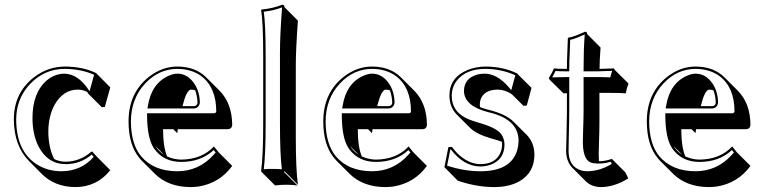

<svg xmlns="http://www.w3.org/2000/svg" viewBox="-20 -718 3207 805"><path d="M306.6 -342.3Q245.1 -342.3 209 -278.8Q183.1 -231.4 182.6 -166.5Q183.1 -97.7 207.5 -50.8Q230.5 -40 255.9 -40Q316.4 -41 362.8 -82H367.2L386.2 -61L442.4 -4.4Q385.7 66.4 295.4 66.4Q210.4 65.4 156.7 12.7L100.6 -43.9Q38.6 -107.4 38.1 -217.8Q38.1 -327.1 120.6 -392.6Q179.7 -438.5 251 -439Q329.6 -438.5 383.8 -411.1L386.2 -408.2L442.4 -351.6L419.4 -269.5L406.7 -268.6L350.1 -325.2Q347.7 -329.6 345.7 -332.5Q325.7 -342.3 306.6 -342.3ZM250 -409.2Q310.1 -407.7 355.5 -335.4L374.5 -404.3Q321.3 -428.7 251 -429.2Q166.5 -429.2 105.5 -365.2Q48.3 -304.2 47.9 -217.8Q47.9 -84.5 134.3 -28.8Q179.7 0 238.8 0Q321.3 -1 373 -60.5L364.3 -69.8Q316.9 -29.8 255.9 -29.8Q179.2 -29.8 140.6 -106Q116.2 -155.3 116.2 -223.1Q116.2 -330.6 177.7 -382.3Q210.4 -408.7 250 -409.2Z M877 -104 897 -79.1 953.6 -22.5Q900.9 49.8 812.5 64Q795.4 66.4 779.3 66.4Q685.5 65.9 629.9 11.2L573.2 -45.4Q567.9 -51.3 564 -56.2Q519 -110.8 519 -209Q519 -328.1 604 -395.5Q659.7 -439 723.6 -439Q799.3 -438.5 844.2 -394L900.9 -337.4Q953.1 -284.2 953.6 -193.4Q951.7 -177.2 935.5 -176.3H725.6Q723.6 -165 723.1 -159.7L706.5 -176.3H663.6Q664.1 -99.6 680.7 -62Q709 -49.3 739.7 -48.8Q826.2 -49.8 877 -104ZM798.3 -339.4Q788.6 -342.3 780.3 -342.3Q761.7 -340.3 745.1 -272.9H793.9Q807.1 -274.9 808.1 -287.1Q807.1 -315.9 798.3 -339.4ZM668 -68.8 630.9 -106Q638.7 -94.2 647.5 -85.4Q657.2 -75.7 668 -68.8ZM876 -88.9Q822.3 -39.1 739.7 -39.1Q666.5 -39.1 627 -93.8Q624 -97.7 622.6 -100.6Q597.2 -142.6 596.7 -232.9V-243.2H878.9Q886.2 -245.1 886.7 -250Q886.7 -352.1 823.2 -399.4Q782.7 -428.7 723.6 -429.2Q646.5 -429.2 588.9 -368.2Q529.3 -304.2 528.8 -209Q529.3 -113.8 571.8 -62.5Q624.5 -0.5 722.7 0Q813.5 0 875.5 -68.8Q880.4 -74.2 884.3 -78.6ZM598.1 -263.2 600.1 -274.4Q615.7 -369.6 688.5 -400.9Q708 -409.2 723.6 -409.2Q767.1 -409.2 795.9 -365.7Q817.4 -332 817.9 -287.1Q814.5 -265.6 793.9 -263.2Z M1083.5 -200.2V-481.9Q1083.5 -625 1074.7 -674.8L1076.7 -678.2Q1122.6 -682.1 1163.6 -698.2Q1168 -697.8 1170.4 -695.8Q1172.4 -692.4 1172.9 -688L1229 -631.3Q1220.2 -509.3 1220.2 -443.4V-143.6Q1220.2 -8.8 1229 56.6L1172.9 0L1170.4 2.9L1227.1 59.6Q1209 56.6 1180.2 56.6Q1151.4 56.6 1133.3 59.6L1076.7 2.9L1074.7 0Q1083.5 -64.9 1083.5 -200.2ZM1093.8 -200.2Q1093.8 -72.3 1085.9 -8.3Q1105.5 -10.3 1123.5 -9.8Q1142.6 -9.8 1161.6 -8.3Q1153.8 -73.7 1153.8 -200.2V-500Q1153.8 -568.4 1162.6 -687Q1125 -672.9 1085.9 -668.9Q1093.8 -615.2 1093.8 -481.9Z M1693.4 -104 1713.4 -79.1 1770 -22.5Q1717.3 49.8 1628.9 64Q1611.8 66.4 1595.7 66.4Q1502 65.9 1446.3 11.2L1389.6 -45.4Q1384.3 -51.3 1380.4 -56.2Q1335.4 -110.8 1335.4 -209Q1335.4 -328.1 1420.4 -395.5Q1476.1 -439 1540 -439Q1615.7 -438.5 1660.6 -394L1717.3 -337.4Q1769.5 -284.2 1770 -193.4Q1768.1 -177.2 1752 -176.3H1542Q1540 -165 1539.6 -159.7L1522.9 -176.3H1480Q1480.5 -99.6 1497.1 -62Q1525.4 -49.3 1556.2 -48.8Q1642.6 -49.8 1693.4 -104ZM1614.7 -339.4Q1605 -342.3 1596.7 -342.3Q1578.1 -340.3 1561.5 -272.9H1610.4Q1623.5 -274.9 1624.5 -287.1Q1623.5 -315.9 1614.7 -339.4ZM1484.4 -68.8 1447.3 -106Q1455.1 -94.2 1463.9 -85.4Q1473.6 -75.7 1484.4 -68.8ZM1692.4 -88.9Q1638.7 -39.1 1556.2 -39.1Q1482.9 -39.1 1443.4 -93.8Q1440.4 -97.7 1439 -100.6Q1413.6 -142.6 1413.1 -232.9V-243.2H1695.3Q1702.6 -245.1 1703.1 -250Q1703.1 -352.1 1639.6 -399.4Q1599.1 -428.7 1540 -429.2Q1462.9 -429.2 1405.3 -368.2Q1345.7 -304.2 1345.2 -209Q1345.7 -113.8 1388.2 -62.5Q1440.9 -0.5 1539.1 0Q1629.9 0 1691.9 -68.8Q1696.8 -74.2 1700.7 -78.6ZM1414.6 -263.2 1416.5 -274.4Q1432.1 -369.6 1504.9 -400.9Q1524.4 -409.2 1540 -409.2Q1583.5 -409.2 1612.3 -365.7Q1633.8 -332 1634.3 -287.1Q1630.9 -265.6 1610.4 -263.2Z M1859.9 -101.1 1875 -102.1Q1886.2 -86.9 1897.9 -74.7Q1943.4 -30.8 1993.2 -29.8Q2057.6 -29.8 2078.1 -77.6Q2085 -94.2 2085 -112.8Q2085 -118.7 2084.5 -123.5Q2067.9 -129.9 2040.5 -137.2Q1977.5 -155.3 1950.7 -182.1L1894 -238.8Q1864.7 -269.5 1864.3 -316.9Q1864.3 -393.1 1940.9 -424.8Q1975.6 -438.5 2015.1 -439Q2091.8 -438.5 2149.9 -409.2L2151.9 -405.8L2208.5 -349.6L2188.5 -275.4L2174.8 -274.4L2126 -322.8Q2097.7 -341.8 2067.9 -342.3Q2010.3 -342.3 1995.1 -301.3Q1991.7 -290.5 1991.7 -279.3Q1991.7 -273.4 1992.7 -269Q2008.3 -262.7 2027.8 -257.8Q2099.6 -240.2 2132.3 -208.5L2189 -151.9Q2220.2 -119.1 2220.7 -70.3Q2220.7 6.8 2156.2 43Q2113.8 66.4 2050.8 66.4Q1976.1 65.9 1899.4 39.6L1843.3 -17.1ZM1868.2 -91.3 1854.5 -23.4Q1926.8 0 1994.1 0Q2123.5 0 2148.9 -89.8Q2153.8 -107.9 2154.3 -127Q2154.3 -208.5 2054.7 -240.2Q2041 -244.6 2025.9 -248Q1926.8 -273.9 1925.3 -335.9Q1925.3 -387.7 1977.5 -404.3Q1993.7 -409.2 2011.2 -409.2Q2063.5 -409.2 2111.8 -354Q2116.2 -349.1 2123.5 -339.8L2140.6 -402.3Q2083.5 -428.7 2015.1 -429.2Q1934.6 -429.2 1895.5 -380.4Q1874.5 -353 1874 -316.9Q1874 -245.6 1948.7 -216.3Q1965.3 -210 1986.8 -203.6Q2062.5 -182.6 2082.5 -154.3Q2094.7 -136.2 2095.2 -112.8Q2095.2 -49.8 2038.1 -27.8Q2017.1 -20 1993.2 -20Q1924.3 -21 1870.1 -91.8Z M2356.9 -429.2Q2356.9 -460.9 2358.9 -506.3Q2360.4 -540 2360.8 -557.1L2362.8 -560.1Q2383.3 -563 2422.9 -580.6Q2428.7 -583 2432.6 -585Q2437.5 -584.5 2439.5 -583Q2441.4 -579.6 2441.9 -575.2L2498 -518.6Q2493.7 -463.9 2493.7 -429.2Q2511.2 -429.7 2553.7 -431.2L2558.6 -423.8L2615.2 -367.7Q2607.4 -347.7 2603.5 -326.7Q2582.5 -328.6 2531.2 -328.6H2493.2V-202.6Q2493.2 -167.5 2491.2 -113.8Q2490.2 -81.5 2490.2 -69.3Q2490.2 -53.2 2491.2 -42Q2517.1 -42 2545.4 -51.8L2602.1 4.9L2614.3 29.8Q2556.2 66.4 2498 66.4Q2460.4 65.4 2436.5 42.5L2379.9 -14.2Q2354 -41 2353.5 -85.9Q2353.5 -98.1 2355 -141.1Q2356.9 -213.4 2356.9 -248V-327.1Q2348.6 -326.7 2342.3 -326.7L2285.6 -382.8L2280.8 -390.1Q2294.9 -412.6 2302.7 -431.2Q2317.9 -429.2 2356.9 -429.2ZM2366.7 -429.2V-418.9H2356.4Q2324.2 -418.9 2309.1 -420.4Q2302.7 -406.7 2294.9 -393.6Q2319.8 -394.5 2356.4 -395H2366.7V-248Q2366.7 -212.4 2364.7 -140.6Q2363.8 -98.6 2363.8 -85.9Q2363.8 -19.5 2417 -3.4Q2429.2 0 2441.9 0Q2495.1 -0.5 2544.9 -30.8L2540.5 -39.6Q2502.4 -28.3 2465.3 -34.2Q2426.3 -40.5 2423.8 -114.3Q2423.8 -120.6 2423.8 -126Q2423.8 -138.7 2424.8 -170.9Q2426.8 -224.6 2426.8 -258.8V-395H2474.6Q2513.2 -395 2538.6 -393.6Q2542 -408.2 2546.9 -420.9Q2504.4 -419.4 2483.9 -418.9H2426.8V-429.2Q2426.8 -511.7 2431.6 -573.7Q2389.2 -555.2 2382.3 -553.7Q2376 -552.2 2370.6 -551.3Q2370.6 -536.1 2369.1 -506.3Q2366.7 -460.4 2366.7 -429.2Z M3049.8 -104 3069.8 -79.1 3126.5 -22.5Q3073.7 49.8 2985.4 64Q2968.3 66.4 2952.1 66.4Q2858.4 65.9 2802.7 11.2L2746.1 -45.4Q2740.7 -51.3 2736.8 -56.2Q2691.9 -110.8 2691.9 -209Q2691.9 -328.1 2776.9 -395.5Q2832.5 -439 2896.5 -439Q2972.2 -438.5 3017.1 -394L3073.7 -337.4Q3126 -284.2 3126.5 -193.4Q3124.5 -177.2 3108.4 -176.3H2898.4Q2896.5 -165 2896 -159.7L2879.4 -176.3H2836.4Q2836.9 -99.6 2853.5 -62Q2881.8 -49.3 2912.6 -48.8Q2999 -49.8 3049.8 -104ZM2971.2 -339.4Q2961.4 -342.3 2953.1 -342.3Q2934.6 -340.3 2918 -272.9H2966.8Q2980 -274.9 2981 -287.1Q2980 -315.9 2971.2 -339.4ZM2840.8 -68.8 2803.7 -106Q2811.5 -94.2 2820.3 -85.4Q2830.1 -75.7 2840.8 -68.8ZM3048.8 -88.9Q2995.1 -39.1 2912.6 -39.1Q2839.4 -39.1 2799.8 -93.8Q2796.9 -97.7 2795.4 -100.6Q2770 -142.6 2769.5 -232.9V-243.2H3051.8Q3059.1 -245.1 3059.6 -250Q3059.6 -352.1 2996.1 -399.4Q2955.6 -428.7 2896.5 -429.2Q2819.3 -429.2 2761.7 -368.2Q2702.1 -304.2 2701.7 -209Q2702.1 -113.8 2744.6 -62.5Q2797.4 -0.5 2895.5 0Q2986.3 0 3048.3 -68.8Q3053.2 -74.2 3057.1 -78.6ZM2771 -263.2 2772.9 -274.4Q2788.6 -369.6 2861.3 -400.9Q2880.9 -409.2 2896.5 -409.2Q2939.9 -409.2 2968.8 -365.7Q2990.2 -332 2990.7 -287.1Q2987.3 -265.6 2966.8 -263.2Z"/></svg>

Font: Linux Biolinum Shadow O
Style: Regular
Weight: 400
Designer: Philipp H. Poll
Foundry: Philipp H. Poll
Version: Version 1.0.4